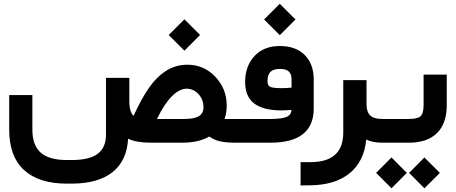

<svg xmlns="http://www.w3.org/2000/svg" viewBox="-20 -764 2443 1028"><path d="M883.3 -576.7 967.3 -660.6 1051.3 -576.7 967.3 -492.7ZM1252.9 0H1238.8Q1191.9 0 1158.4 -7.3Q1125 -14.6 1101.1 -33.2Q1043.9 0 956.1 0H790Q708.5 0 666 -21.5Q659.2 97.7 581.5 158.4Q503.9 219.2 363.3 219.2H338.4Q187.5 219.2 108.4 146.2Q29.3 73.2 29.3 -68.8V-235.4V-254.9H48.8H133.8H153.3V-235.4V-69.3Q153.3 13.7 198 53.2Q242.7 92.8 338.4 92.8H363.3Q459.5 92.8 503.4 59.3Q547.4 25.9 547.4 -42.5V-327.6V-347.2H566.9H652.8H672.4V-327.6V-223.1Q672.4 -214.8 672.9 -207Q673.3 -199.2 674.3 -192.6Q675.3 -186 676.5 -180.2Q677.7 -174.3 679.4 -169.7Q681.2 -165 683.1 -160.9Q685.1 -156.7 687 -153.6Q689 -150.4 690.9 -148.2Q692.9 -146 695.3 -144Q715.8 -188.5 734.9 -223.9Q753.9 -259.3 775.6 -290.8Q797.4 -322.3 820.1 -345Q842.8 -367.7 868.4 -384.3Q894 -400.9 922.9 -409.2Q951.7 -417.5 983.9 -417.5Q1071.8 -417.5 1132.8 -353Q1193.8 -288.6 1193.8 -198.7Q1193.8 -179.2 1190.9 -161.4Q1188 -143.6 1182.1 -127H1252.9Q1258.3 -127 1261.7 -106.4Q1265.1 -85.9 1265.1 -66.9V-61.5Q1265.1 -41.5 1262 -20.8Q1258.8 0 1252.9 0ZM978.5 -289.1Q941.4 -289.1 901.1 -249.5Q860.8 -210 820.3 -127H965.8Q1019.5 -127 1044.4 -141.8Q1069.3 -156.7 1069.3 -189Q1069.3 -231.9 1042.5 -260.5Q1015.6 -289.1 978.5 -289.1Z M1248 -127H1428.7Q1457.5 -127 1478 -129.6Q1498.5 -132.3 1510.3 -136.5Q1522 -140.6 1528.8 -147.5Q1535.6 -154.3 1537.6 -160.4Q1539.6 -166.5 1540.5 -175.3Q1508.8 -172.9 1485.8 -172.9Q1391.6 -172.9 1342 -209.2Q1292.5 -245.6 1292.5 -325.2Q1292.5 -409.2 1342 -463.4Q1391.6 -517.6 1478 -517.6Q1564.5 -517.6 1612.1 -469Q1659.7 -420.4 1659.7 -338.9V-183.1Q1659.7 0 1427.7 0H1248Q1242.2 0 1239 -20.8Q1235.8 -41.5 1235.8 -61.5V-66.9Q1235.8 -85.9 1239.3 -106.4Q1242.7 -127 1248 -127ZM1479 -395Q1444.3 -395 1428.2 -379.4Q1412.1 -363.8 1412.1 -330.6Q1412.1 -306.6 1426.3 -299.3Q1440.4 -292 1489.7 -292Q1513.7 -292 1541 -294.9V-340.3Q1541 -367.2 1526.4 -381.1Q1511.7 -395 1479 -395ZM1394 -659.7 1478 -743.7 1562 -659.7 1478 -575.7Z M2035.6 0H2027.8Q1974.1 0 1940.9 -17.1Q1930.2 98.6 1853.3 162.4Q1776.4 226.1 1644.5 228L1609.4 228.5L1589.4 229V209V123.5V104H1608.9H1643.1Q1817.9 104 1817.9 -54.7V-315.4V-335H1837.4H1922.9H1942.4V-315.4V-206.5Q1942.4 -164.6 1962.2 -145.8Q1981.9 -127 2027.8 -127H2035.6Q2041 -127 2044.4 -106.4Q2047.9 -85.9 2047.9 -66.9V-61.5Q2047.9 -41.5 2044.7 -20.8Q2041.5 0 2035.6 0Z M2170.4 161.6 2252.4 79.1 2335 161.6Q2332 164.6 2329.1 168Q2322.8 174.3 2294.9 201.9Q2267.1 229.5 2252.4 244.1ZM1993.7 161.6 2076.2 79.1 2158.2 161.6 2076.2 244.1ZM2030.8 -127H2168.9Q2214.8 -127 2231.4 -141.6Q2248 -156.2 2248 -201.7V-345.2V-364.7H2267.6H2352.5H2372.1V-345.2V-201.2Q2372.1 -103.5 2320.1 -51.8Q2268.1 0 2169.4 0H2030.8Q2024.9 0 2021.7 -20.8Q2018.6 -41.5 2018.6 -61.5V-66.9Q2018.6 -85.9 2022 -106.4Q2025.4 -127 2030.8 -127Z"/></svg>

Font: Shabnam WOL
Style: Bold-WOL
Weight: 700
Foundry: DejaVu fonts team - Redesigned by Saber Rastikerdar - Based on Vazir font
Version: Version 5.0.0